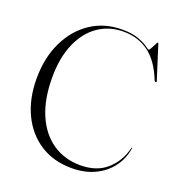

<svg xmlns="http://www.w3.org/2000/svg" viewBox="-131 -823 883 947"><g transform="rotate(20 310.0 -349.0)"><path d="M595.5 -178.5Q587 -122.5 554.2 -78.8Q521.5 -35 469 -10Q416.5 15 348.5 15Q253 15 182.8 -30.2Q112.5 -75.5 74 -156Q35.5 -236.5 35.5 -342Q35.5 -451 75.8 -534.8Q116 -618.5 187 -665.8Q258 -713 350.5 -713Q402.5 -713 436 -700.8Q469.5 -688.5 486.2 -676.2Q503 -664 506 -664Q509.5 -664 516.2 -676.2Q523 -688.5 529.2 -700.8Q535.5 -713 537 -713Q540 -713 541 -708L596.5 -533.5Q599 -527 594 -526Q589 -525 586 -531.5Q550 -622.5 493.8 -664Q437.5 -705.5 360.5 -705.5Q286 -705.5 228.8 -666.2Q171.5 -627 138.8 -552.5Q106 -478 106 -373Q106 -258.5 141 -178Q176 -97.5 238.8 -55.2Q301.5 -13 383.5 -13Q469.5 -13 522 -59.8Q574.5 -106.5 592 -179.5Q593 -182 594 -181.5Q595.5 -181.5 595.5 -178.5Z"/></g></svg>

Font: Fraunces 144pt Light
Style: Regular
Weight: 300
Version: Version 1.000;[b76b70a41]